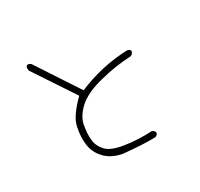

<svg xmlns="http://www.w3.org/2000/svg" viewBox="-175 -998 1349 1297"><g transform="rotate(-30 500.0 -349.5)"><path d="M814 -478Q695 -473 570 -441Q444 -410 381 -353Q317 -293 308 -232Q296 -169 302 -121Q306 -74 342 -34Q377 6 476 21Q525 29 577.5 31.5Q630 34 685 31Q707 42 707 56Q707 70 685 79Q628 80 566.5 76.5Q505 73 438 66Q354 50 308 -1Q263 -49 255 -113Q251 -145 253 -179Q255 -213 263 -250Q271 -287 300.5 -329.5Q330 -372 380 -421L170 -738Q163 -769 178 -776Q191 -782 208 -767L424 -438Q516 -477 612.5 -499Q709 -521 812 -525Q838 -519 837 -505Q835 -488 814 -478Z"/></g></svg>

Font: Yomogi
Style: Regular
Weight: 400
Designer: satsuyako
Foundry: satsuyako
Version: Version 3.100